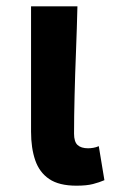

<svg xmlns="http://www.w3.org/2000/svg" viewBox="-20 -580 369 614"><path d="M224.5 13.8Q168.8 13.8 137.4 -7.5Q106 -28.7 92.6 -67.7Q79.3 -106.6 79.3 -158.8V-559.8H227.6Q226 -491.7 223.1 -417.3Q220.1 -342.9 218.5 -274Q216.8 -205.1 216.8 -152.6Q216.8 -126.6 228.1 -116.2Q239.5 -105.8 261.8 -105.8Q269 -105.8 278.3 -107.3Q287.5 -108.8 295.9 -112.6L313.9 -3.8Q297.5 3.3 277.4 8.5Q257.2 13.8 224.5 13.8Z"/></svg>

Font: Shanggu Sans SC VF
Style: Regular
Weight: 250
Designer: GuiWonder
Version: Version 1.021